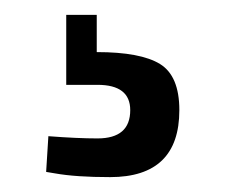

<svg xmlns="http://www.w3.org/2000/svg" viewBox="-20 -21 303 258"><path d="M221 127Q221 217 128 217Q82 217 54 212L42 210L45 162Q84 165 111 165Q155 165 155 127Q155 93 111 93H69V-1H110V49Q169 49 195 65Q221 81 221 127Z"/></svg>

Font: Titillium Web
Style: Regular
Weight: 400
Version: Version 1.001;PS 57.000;hotconv 1.0.70;makeotf.lib2.5.55311